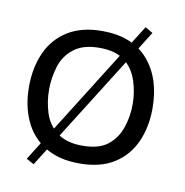

<svg xmlns="http://www.w3.org/2000/svg" viewBox="-61 -502 574 597"><g transform="rotate(10 225.5 -203.0)"><path d="M59 24 352 -443 376 -429 83 37ZM222 10Q157 10 113.5 -17Q70 -44 48.5 -91Q27 -138 27 -198Q27 -259 48.5 -306.5Q70 -354 113.5 -381Q157 -408 222 -408Q317 -408 367 -350.5Q417 -293 417 -198Q417 -139 396 -92Q375 -45 332 -17.5Q289 10 222 10ZM222 -46Q275 -46 303 -69Q331 -92 342.5 -127.5Q354 -163 354 -200Q354 -237 342.5 -273Q331 -309 303 -332Q275 -355 222 -355Q171 -355 141.5 -332Q112 -309 101 -273Q90 -237 90 -200Q90 -163 101 -127.5Q112 -92 141.5 -69Q171 -46 222 -46Z"/></g></svg>

Font: Darker Grotesque Medium
Style: Regular
Weight: 500
Designer: Gabriel Lam
Foundry: TypeRant
Version: Version 1.000;gftools[0.9.28]